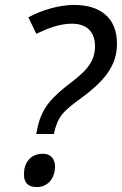

<svg xmlns="http://www.w3.org/2000/svg" viewBox="-20 -744 494 778"><path d="M198 -201C214 -271 233 -292 311 -348C404 -417 454 -478 454 -567C454 -672 386 -724 281 -724C218 -724 150 -703 95 -674L127 -607C171 -628 220 -648 271 -648C332 -648 365 -615 365 -556C365 -479 308 -441 244 -391C171 -332 141 -288 127 -201ZM129 14C178 14 203 -27 203 -68C203 -103 183 -121 154 -121C101 -121 77 -82 77 -38C77 -3 94 14 129 14Z"/></svg>

Font: BC Sans
Style: Italic
Weight: 400
Italic angle: -12°
Designer: Monotype Design Team
Designer: Province of B.C.
Foundry: Monotype Imaging Inc.
Version: Version 2.000;GOOG;noto-source:20170915:90ef993387c0